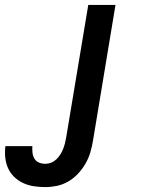

<svg xmlns="http://www.w3.org/2000/svg" viewBox="-85 -540 580 783"><path d="M100 223Q76 223 53 219.5Q30 216 9.5 206.5Q-11 197 -27 181.5Q-43 166 -52 146Q-61 126 -63.5 103Q-66 80 -63 56H47Q46 70 47.5 83Q49 96 55.5 107Q62 118 74 123Q86 128 100 128Q112 128 123.5 123.5Q135 119 144.5 110Q154 101 161 90Q168 79 172.5 67.5Q177 56 180 44Q183 32 185 20L275 -520H386L294 35Q290 59 283 82.5Q276 106 263.5 127.5Q251 149 233.5 168Q216 187 193.5 200Q171 213 147 218Q123 223 100 223Z"/></svg>

Font: Iosevka QP
Style: Bold Italic
Weight: 700
Italic angle: -9°
Designer: Belleve Invis
Foundry: Belleve Invis
Version: Version 20.0.0; ttfautohint (v1.8.4)